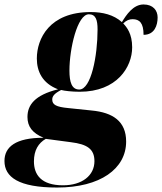

<svg xmlns="http://www.w3.org/2000/svg" viewBox="-98 -600 726 860"><path d="M158 240C351 240 467 156 467 34C467 -57 407 -96 313 -105L207 -116C154 -121 136 -131 136 -154C136 -169 145 -181 176 -197C190 -193 224 -189 259 -189C426 -189 494 -300 494 -388C494 -449 470 -478 454 -495C468 -509 481 -514 496 -514C527 -514 545 -497 545 -444C594 -444 608 -486 608 -522C608 -553 588 -580 545 -580C498 -580 467 -532 448 -501C411 -534 362 -546 308 -546C123 -546 67 -426 67 -338C67 -281 91 -227 162 -200C57 -174 25 -129 25 -76C25 -33 47 -4 97 17C-28 17 -78 58 -78 121C-78 193 -15 240 158 240ZM257 -199C223 -199 213 -233 213 -284C213 -381 248 -536 300 -536C331 -536 339 -511 339 -468C339 -349 310 -199 257 -199ZM184 230C86 230 54 182 54 123C54 73 74 41 107 22L220 37C292 46 325 67 325 122C325 186 270 230 184 230Z"/></svg>

Font: Noto Serif Display SemiCondensed Black
Style: Italic
Weight: 900
Width: 4
Italic angle: -12°
Designer: Monotype Design Team
Foundry: Monotype Imaging Inc.
Version: Version 2.009